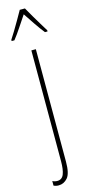

<svg xmlns="http://www.w3.org/2000/svg" viewBox="-170 -797 510 1074"><g transform="rotate(-15 85.0 -260.5)"><path d="M27 242Q17 242 10 240Q3 238 -2 236V209Q10 216 26 216Q53 216 63.5 189.5Q74 163 74 115V-527H100V125Q100 193 78.5 217.5Q57 242 27 242ZM100 -763Q113 -740 131.5 -708Q150 -676 166.5 -649.5Q183 -623 189 -613V-606H174Q153 -632 129 -667.5Q105 -703 85 -733Q66 -705 41.5 -668Q17 -631 -3 -606H-19V-613Q-8 -629 8 -656Q24 -683 41 -712Q58 -741 70 -763Z"/></g></svg>

Font: Noto Sans ExtraCondensed Thin
Style: Regular
Weight: 100
Width: 2
Designer: Monotype Design Team
Foundry: Monotype Imaging Inc.
Version: Version 2.013; ttfautohint (v1.8.4.7-5d5b)